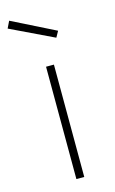

<svg xmlns="http://www.w3.org/2000/svg" viewBox="-120 -778 495 825"><g transform="rotate(-15 128.0 -366.0)"><path d="M112 -500H147L148 0H113ZM202 -636 187 -609 -5 -701 10 -732Z"/></g></svg>

Font: Panefresco 1wt
Style: Regular
Weight: 250
Version: Version 1.000